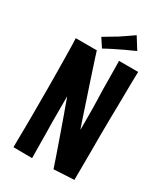

<svg xmlns="http://www.w3.org/2000/svg" viewBox="-216 -982 932 1075"><g transform="rotate(30 250.0 -444.5)"><path d="M52 -704H188Q192 -689 201.5 -661Q211 -633 223 -595.5Q235 -558 249 -516.5Q263 -475 276 -436Q288 -400 298.5 -368Q309 -336 317.5 -311Q326 -286 331 -272Q331 -291 331 -315Q331 -339 331 -365.5Q331 -392 330.5 -420.5Q330 -449 329 -479Q328 -505 327.5 -531Q327 -557 327 -582Q327 -607 326.5 -631Q326 -655 326 -676Q326 -697 325 -715H449Q448 -687 447.5 -652Q447 -617 446.5 -578Q446 -539 445.5 -495.5Q445 -452 444 -407Q443 -355 443 -302Q443 -249 443 -198Q443 -147 442.5 -100Q442 -53 442 -13L311 -6Q304 -27 294 -56.5Q284 -86 271.5 -121.5Q259 -157 246 -194Q233 -231 221 -265Q214 -286 206.5 -305.5Q199 -325 193 -342.5Q187 -360 182 -374Q177 -388 173 -398Q173 -378 173 -356.5Q173 -335 173 -313.5Q173 -292 173 -270.5Q173 -249 173 -228Q174 -201 174 -175.5Q174 -150 174.5 -126Q175 -102 175 -80Q175 -58 175.5 -38Q176 -18 176 0L55 -1Q55 -29 55.5 -60Q56 -91 56.5 -125.5Q57 -160 57 -197Q57 -234 57 -272Q57 -331 57 -390.5Q57 -450 56 -506.5Q55 -563 54.5 -613.5Q54 -664 52 -704ZM208 -727 172 -782Q191 -794 212 -806Q233 -818 254 -831Q269 -841 283 -850.5Q297 -860 311.5 -870Q326 -880 339 -889L386 -814Q370 -806 354 -799Q338 -792 322.5 -785Q307 -778 292 -770Q278 -764 264 -756.5Q250 -749 236 -742Q222 -735 208 -727Z"/></g></svg>

Font: Truculenta ExtraBold
Style: Regular
Weight: 800
Version: Version 1.002